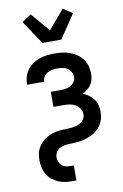

<svg xmlns="http://www.w3.org/2000/svg" viewBox="-105 -833 710 1107"><g transform="rotate(-10 250.0 -279.5)"><path d="M227 215Q205 215 184 212Q163 209 143.5 200.5Q124 192 107 178Q90 164 79.5 145.5Q69 127 64.5 106Q60 85 60 64Q60 49 62 34Q64 19 69.5 5Q75 -9 83.5 -21Q92 -33 103 -43Q114 -53 127 -60.5Q140 -68 154 -73.5Q168 -79 182.5 -82Q197 -85 211.5 -86Q226 -87 241 -87.5Q256 -88 271 -89Q286 -90 300.5 -94Q315 -98 327.5 -105.5Q340 -113 348 -126Q356 -139 356 -154Q356 -172 346 -188Q336 -204 320 -212.5Q304 -221 286 -223.5Q268 -226 250 -226H193V-314H250Q265 -314 280.5 -316.5Q296 -319 309.5 -326.5Q323 -334 331.5 -347.5Q340 -361 340 -376Q340 -391 332 -405Q324 -419 311.5 -427Q299 -435 283.5 -437.5Q268 -440 253 -440Q238 -440 223.5 -437.5Q209 -435 196 -428Q183 -421 174.5 -408Q166 -395 166 -381V-378H66V-385Q66 -407 73 -428Q80 -449 93.5 -466.5Q107 -484 126 -496.5Q145 -509 166 -516Q187 -523 209 -525.5Q231 -528 253 -528Q276 -528 298.5 -525Q321 -522 342 -514.5Q363 -507 382 -494Q401 -481 414.5 -462.5Q428 -444 434 -422Q440 -400 440 -377Q440 -361 436.5 -344.5Q433 -328 423.5 -314Q414 -300 401 -289.5Q388 -279 373 -271Q391 -264 407 -252.5Q423 -241 434.5 -225Q446 -209 451 -190Q456 -171 456 -152Q456 -137 453.5 -122.5Q451 -108 445 -94Q439 -80 430.5 -68.5Q422 -57 410.5 -47Q399 -37 386.5 -30Q374 -23 360 -17.5Q346 -12 331.5 -8.5Q317 -5 302.5 -3Q288 -1 273.5 -0.5Q259 0 244 0.5Q229 1 214.5 4Q200 7 187.5 14.5Q175 22 167.5 35.5Q160 49 160 64Q160 77 164.5 89.5Q169 102 178.5 111Q188 120 201 123.5Q214 127 227 127H250V215ZM195 -600 102 -738 156 -774 250 -664 344 -774 398 -738 305 -600Z"/></g></svg>

Font: Iosevka Semibold
Style: Regular
Weight: 600
Monospace: yes
Designer: Belleve Invis
Foundry: Belleve Invis
Version: Version 33.2.3; ttfautohint (v1.8.4)